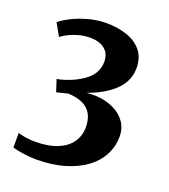

<svg xmlns="http://www.w3.org/2000/svg" viewBox="-140 -852 852 970"><g transform="rotate(20 286.0 -367.5)"><path d="M167.5 17.5Q134.5 17.5 97.2 12.2Q60 7 38.5 0V-78Q59 -72 82.2 -68.5Q105.5 -65 133 -65Q201.5 -65 249.5 -84.5Q297.5 -104 322.5 -139.2Q347.5 -174.5 347.5 -220Q347.5 -262.5 332 -290.8Q316.5 -319 284.8 -334Q253 -349 205 -351Q198 -349 186.8 -346Q175.5 -343 164.5 -340.5Q153.5 -338 146 -336L125 -400Q145.5 -403.5 166.2 -410.2Q187 -417 205.5 -425Q243.5 -442 269.5 -462.5Q295.5 -483 308.8 -508.2Q322 -533.5 322 -562.5Q322 -596 307 -616Q292 -636 268 -645Q244 -654 216 -654Q183 -654 154 -646.2Q125 -638.5 102 -627Q79 -615.5 64 -603.5L27 -669Q43.5 -685 80.8 -704.2Q118 -723.5 166.8 -737.5Q215.5 -751.5 266 -751.5Q327.5 -751.5 377.2 -734.5Q427 -717.5 456.5 -681.8Q486 -646 486 -588.5Q486 -549.5 469.8 -517.8Q453.5 -486 425.5 -461.2Q397.5 -436.5 362.8 -417.8Q328 -399 291 -386Q357.5 -392.5 410.2 -375.2Q463 -358 493.5 -321.8Q524 -285.5 524 -235.5Q524 -182 500 -136Q476 -90 429.8 -55.8Q383.5 -21.5 317.2 -2Q251 17.5 167.5 17.5Z"/></g></svg>

Font: Merriweather 20pt ExtraBold
Style: Regular
Weight: 800
Version: Version 2.100